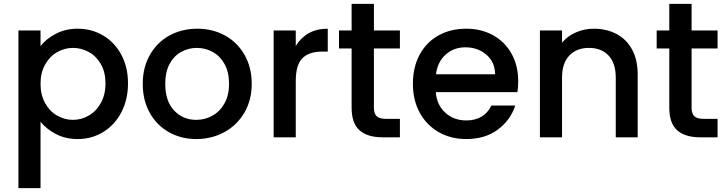

<svg xmlns="http://www.w3.org/2000/svg" viewBox="-20 -708 3750 990"><path d="M189 -470Q218 -508 268 -534Q318 -560 381 -560Q453 -560 512.5 -524.5Q572 -489 606 -425Q640 -361 640 -278Q640 -195 606 -129.5Q572 -64 512.5 -27.5Q453 9 381 9Q318 9 269 -16.5Q220 -42 189 -80V262H75V-551H189ZM356 -461Q313 -461 274.5 -439Q236 -417 212.5 -375Q189 -333 189 -276Q189 -219 212.5 -176.5Q236 -134 274.5 -112Q313 -90 356 -90Q400 -90 438.5 -112.5Q477 -135 500.5 -178Q524 -221 524 -278Q524 -335 500.5 -376.5Q477 -418 438.5 -439.5Q400 -461 356 -461Z M716 -276Q716 -360 753 -425Q790 -490 854 -525Q918 -560 997 -560Q1076 -560 1140 -525Q1204 -490 1241 -425Q1278 -360 1278 -276Q1278 -192 1240 -127Q1202 -62 1136.5 -26.5Q1071 9 992 9Q914 9 851 -26.5Q788 -62 752 -126.5Q716 -191 716 -276ZM1161 -276Q1161 -336 1138 -377.5Q1115 -419 1077 -440Q1039 -461 995 -461Q951 -461 913.5 -440Q876 -419 854 -377.5Q832 -336 832 -276Q832 -187 877.5 -138.5Q923 -90 992 -90Q1036 -90 1074.5 -111Q1113 -132 1137 -174Q1161 -216 1161 -276Z M1505 -471Q1530 -513 1571.5 -536.5Q1613 -560 1670 -560V-442H1641Q1574 -442 1539.5 -408Q1505 -374 1505 -290V0H1391V-551H1505Z M1908 -458V-153Q1908 -122 1922.5 -108.5Q1937 -95 1972 -95H2042V0H1952Q1875 0 1834 -36Q1793 -72 1793 -153V-458H1728V-551H1793V-688H1908V-551H2042V-458Z M2648 -233H2227Q2232 -167 2276 -127Q2320 -87 2384 -87Q2476 -87 2514 -164H2637Q2612 -88 2546.5 -39.5Q2481 9 2384 9Q2305 9 2242.5 -26.5Q2180 -62 2144.5 -126.5Q2109 -191 2109 -276Q2109 -361 2143.5 -425.5Q2178 -490 2240.5 -525Q2303 -560 2384 -560Q2462 -560 2523 -526Q2584 -492 2618 -430.5Q2652 -369 2652 -289Q2652 -258 2648 -233ZM2533 -325Q2532 -388 2488 -426Q2444 -464 2379 -464Q2320 -464 2278 -426.5Q2236 -389 2228 -325Z M3268 -325V0H3155V-308Q3155 -382 3118 -421.5Q3081 -461 3017 -461Q2953 -461 2915.5 -421.5Q2878 -382 2878 -308V0H2764V-551H2878V-488Q2906 -522 2949.5 -541Q2993 -560 3042 -560Q3107 -560 3158.5 -533Q3210 -506 3239 -453Q3268 -400 3268 -325Z M3546 -458V-153Q3546 -122 3560.5 -108.5Q3575 -95 3610 -95H3680V0H3590Q3513 0 3472 -36Q3431 -72 3431 -153V-458H3366V-551H3431V-688H3546V-551H3680V-458Z"/></svg>

Font: Poppins-tnum Medium
Style: Regular
Weight: 500
Designer: Ninad Kale (Devanagari), Jonny Pinhorn (Latin)
Foundry: Indian Type Foundry
Version: Version 4.004